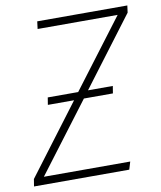

<svg xmlns="http://www.w3.org/2000/svg" viewBox="-78 -745 678 808"><g transform="rotate(-10 260.5 -341.0)"><path d="M521 -682 517 -652 296 -359H402L397 -328H273L50 -33H419L409 0H2L7 -31L231 -328H119L124 -359H254L474 -650H132L136 -682Z"/></g></svg>

Font: Fira Sans UltraLight
Style: Italic
Weight: 200
Italic angle: -8°
Designer: Carrois Corporate & Edenspiekermann AG
Foundry: Carrois Corporate GbR & Edenspiekermann AG
Version: Version 4.203;PS 004.203;hotconv 1.0.88;makeotf.lib2.5.64775